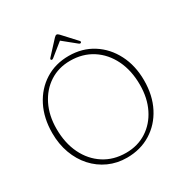

<svg xmlns="http://www.w3.org/2000/svg" viewBox="-197 -1018 1138 1187"><g transform="rotate(-30 372.0 -424.0)"><path d="M370.5 -711.5Q466.5 -711.5 540.8 -664.5Q615 -617.5 657.2 -535.2Q699.5 -453 699.5 -347.5Q699.5 -240.5 657.5 -159Q615.5 -77.5 541 -31.5Q466.5 14.5 370 14.5Q300 14.5 240.5 -12.5Q181 -39.5 137 -88.2Q93 -137 68.8 -203.2Q44.5 -269.5 44.5 -348Q44.5 -455 86.2 -537Q128 -619 201.5 -665.2Q275 -711.5 370.5 -711.5ZM663.5 -337Q663.5 -439 625.5 -516.5Q587.5 -594 519.8 -637.5Q452 -681 363 -681Q280 -681 216.2 -639.5Q152.5 -598 116.5 -525.2Q80.5 -452.5 80.5 -358.5Q80.5 -256 118.2 -178.8Q156 -101.5 223.5 -58Q291 -14.5 380 -14.5Q463.5 -14.5 527.5 -55.8Q591.5 -97 627.5 -169.8Q663.5 -242.5 663.5 -337ZM476.5 -743.5Q470.5 -739.5 461 -747.5L371.5 -820L281.5 -747.5Q272 -740 266.5 -743.5Q259 -749 267 -757.5L354.5 -852.5Q364.5 -863 371.5 -863Q379.5 -863 389 -852.5L476.5 -757.5Q484 -749.5 476.5 -743.5Z"/></g></svg>

Font: Fraunces 72pt S100 Thin
Style: Regular
Weight: 100
Version: Version 1.000; ttfautohint (v1.8.3)